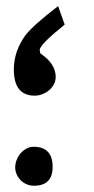

<svg xmlns="http://www.w3.org/2000/svg" viewBox="-20 -655 301 616"><path d="M148.9 -119.6Q148.9 -59.1 88.9 -59.1Q76.7 -59.1 65.7 -63.7Q54.7 -68.4 46.6 -76.4Q38.6 -84.5 33.7 -95.2Q28.8 -106 28.8 -117.7Q28.8 -129.9 33.4 -141.8Q38.1 -153.8 46.1 -163.1Q54.2 -172.4 64.9 -178.2Q75.7 -184.1 87.9 -184.1Q148.9 -184.1 148.9 -119.6ZM187.5 -576.2Q107.4 -511.7 107.4 -494.6L108.9 -485.8Q108.9 -484.9 109.1 -484.9Q109.4 -484.9 109.4 -483.9Q158.7 -450.2 158.7 -408.2Q158.7 -395.5 152.8 -384.5Q147 -373.5 137.5 -365.5Q127.9 -357.4 116 -352.8Q104 -348.1 91.3 -348.1Q24.4 -348.1 24.4 -432.1Q24.4 -490.7 62 -542.5Q88.9 -576.2 166.5 -635.3Z"/></svg>

Font: XB Khoramshahr
Style: Bold
Weight: 700
Designer: Behnam
Foundry: Irmug
Version: Version 8.005 2009